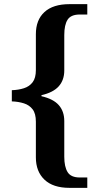

<svg xmlns="http://www.w3.org/2000/svg" viewBox="-20 -780 477 926"><path d="M315 126Q236 126 194.5 86.5Q153 47 153 -21V-193Q153 -232 137.5 -252.5Q122 -273 95.5 -281.5Q69 -290 37 -291V-345Q69 -346 95.5 -354.5Q122 -363 137.5 -383.5Q153 -404 153 -442V-615Q153 -684 194.5 -722Q236 -760 315 -760H401V-710H365Q322 -710 306 -685Q290 -660 290 -611V-440Q290 -394 263.5 -364Q237 -334 180 -321V-316Q237 -303 263.5 -273Q290 -243 290 -196V-24Q290 24 306 50Q322 76 365 76H401V126Z"/></svg>

Font: Noto Rashi Hebrew SemiBold
Style: Regular
Weight: 600
Version: Version 1.006